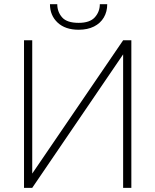

<svg xmlns="http://www.w3.org/2000/svg" viewBox="-20 -905 748 925"><path d="M135.3 -68.8 573.2 -710.9H612.8V0H573.2V-643.1L135.3 0H95.7V-710.9H135.3ZM460.9 -884.8H496.6Q496.6 -848.6 480.2 -820.8Q463.9 -793 432.9 -777.3Q401.9 -761.7 358.9 -761.7Q294.4 -761.7 257.6 -796.1Q220.7 -830.6 220.7 -884.8H255.9Q255.9 -848.1 279.1 -821.5Q302.2 -794.9 358.9 -794.9Q413.1 -794.9 437 -821.8Q460.9 -848.6 460.9 -884.8Z"/></svg>

Font: Roboto ExtraLight
Style: Regular
Weight: 250
Designer: Christian Robertson
Foundry: Google
Version: Version 3.009; 2024